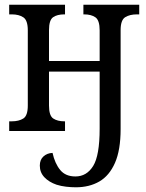

<svg xmlns="http://www.w3.org/2000/svg" viewBox="-20 -556 621 815"><path d="M302 239Q282 239 260.5 236.5Q239 234 220 228Q188 217 168.5 196.5Q149 176 149 147Q149 122 164.5 108Q180 94 203 93Q213 138 235.5 165.5Q258 193 300 193Q348 193 375.5 148.5Q403 104 403 -10V-252H188V-108Q188 -65 206 -53Q224 -41 253 -41H256V0H19V-41H30Q60 -41 79 -53Q98 -65 98 -108V-427Q98 -470 79 -482.5Q60 -495 30 -495H19V-536H256V-495H253Q223 -495 205.5 -483Q188 -471 188 -428V-297H403V-427Q403 -470 385 -482.5Q367 -495 337 -495H334V-536H571V-495H561Q531 -495 511.5 -483Q492 -471 492 -428V-8Q492 81 468 135.5Q444 190 401.5 214.5Q359 239 302 239Z"/></svg>

Font: Noto Serif Condensed
Style: Regular
Weight: 400
Width: 3
Designer: Monotype Design Team
Foundry: Monotype Imaging Inc.
Version: Version 2.013; ttfautohint (v1.8.4.7-5d5b)